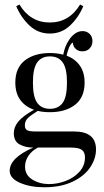

<svg xmlns="http://www.w3.org/2000/svg" viewBox="-20 -655 447 827"><path d="M50 -628.2 63.7 -635.5Q110.5 -558.1 194.4 -558.1Q278.2 -558.1 325 -635.5L338.7 -628.2Q318.5 -579.8 281.9 -545.2Q245.2 -510.5 194.4 -510.5Q143.5 -510.5 106.9 -545.2Q70.2 -579.8 50 -628.2ZM393.5 -11.3Q393.5 28.2 368.5 65.7Q343.5 103.2 293.1 127.4Q242.7 151.6 171 151.6Q109.7 151.6 65.7 132.3Q21.8 112.9 21.8 80.6Q21.8 25 123.4 -19.4H120.2Q90.3 -19.4 64.9 -32.7Q39.5 -46 39.5 -81.5Q39.5 -108.1 59.3 -131.9Q79 -155.6 126.6 -182.3Q88.7 -195.2 67.3 -224.6Q46 -254 46 -299.2Q46 -362.9 87.1 -394.8Q128.2 -426.6 195.2 -426.6Q225.8 -426.6 252.4 -419.4Q258.9 -455.6 277.4 -483.1Q287.9 -499.2 302.8 -510.1Q317.7 -521 335.5 -521Q354 -521 366.1 -508.9Q378.2 -496.8 378.2 -478.2Q378.2 -459.7 366.5 -446.8Q354.8 -433.9 334.7 -433.9Q317.7 -433.9 306.5 -444Q295.2 -454 293.5 -471.8Q285.5 -468.5 276.6 -448.4Q269.4 -429 266.9 -415.3Q303.2 -401.6 323.8 -372.6Q344.4 -343.5 344.4 -299.2Q344.4 -235.5 303.2 -203.6Q262.1 -171.8 195.2 -171.8Q165.3 -171.8 142.7 -177.4Q112.9 -158.9 100 -146.4Q87.1 -133.9 87.1 -115.3Q87.1 -98.4 98 -93.5Q108.9 -88.7 132.3 -88.7H299.2Q393.5 -88.7 393.5 -11.3ZM121.8 -299.2Q121.8 -237.9 140.3 -212.1Q158.9 -186.3 195.2 -186.3Q231.5 -186.3 250 -212.1Q268.5 -237.9 268.5 -299.2Q268.5 -360.5 250 -386.3Q231.5 -412.1 195.2 -412.1Q158.9 -412.1 140.3 -386.3Q121.8 -360.5 121.8 -299.2ZM346 22.6Q346 0.8 332.7 -9.3Q319.4 -19.4 284.7 -19.4H143.5Q116.9 -5.6 102.4 16.1Q87.9 37.9 87.9 62.9Q87.9 99.2 119.4 118.5Q150.8 137.9 191.1 137.9Q227.4 137.9 263.3 124.2Q299.2 110.5 322.6 84.3Q346 58.1 346 22.6Z"/></svg>

Font: Playfair Display
Style: Regular
Weight: 400
Designer: Claus Eggers Sørensen
Foundry: Claus Eggers Sørensen
Version: Version 1.005; ttfautohint (v1.2) -l 10 -r 42 -G 200 -x 21 -